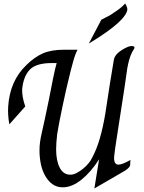

<svg xmlns="http://www.w3.org/2000/svg" viewBox="-20 -1080 829 1107"><path d="M219.5 -307.7Q227.2 -342.1 238.7 -394.4Q250.3 -446.7 261.5 -503.6Q274.4 -570.8 286.4 -629.7Q298.5 -688.7 306.7 -716.4H277.4Q187.2 -716.4 150.8 -677.4Q114.4 -638.5 107.7 -564.1Q106.7 -521 125.6 -466.2L33.8 -363.1Q24.1 -417.9 27.2 -466.2Q36.9 -614.4 132.3 -705.1Q179 -751.3 227.4 -772.3Q275.9 -793.3 348.7 -793.3H427.2Q414.4 -770.8 400.8 -721.8Q387.2 -672.8 372.8 -611.3Q369.2 -598.5 360.3 -558.2Q351.3 -517.9 341 -469.5Q330.8 -421 321.8 -375.1Q312.8 -329.2 309.7 -306.7Q306.7 -279 305.1 -258.7Q303.6 -238.5 303.6 -219.5Q303.6 -153.3 324.4 -113.1Q345.1 -72.8 385.6 -72.8Q403.6 -72.8 422.8 -83.1Q442.1 -93.3 459.7 -107.9Q477.4 -122.6 491.3 -139.5Q505.1 -156.4 511.3 -170.8Q536.9 -217.9 555.6 -282.3Q574.4 -346.7 588.7 -433.8Q588.7 -435.9 591 -450Q593.3 -464.1 598.5 -498.2Q603.6 -532.3 612.3 -588.7Q621 -645.1 635.9 -732.3Q640 -760 666.2 -780Q692.3 -800 721 -811.3Q735.9 -816.4 746.9 -813.8Q757.9 -811.3 754.9 -801.5Q740 -779 732.1 -757.4Q724.1 -735.9 718.5 -709.7Q712.8 -683.6 709 -652.3Q705.1 -621 698.5 -579L648.7 -256.4Q645.1 -232.3 642.6 -214.4Q640 -196.4 638.5 -180.5Q633.8 -130.8 663.1 -130.8Q674.4 -130.8 692.1 -137.9Q709.7 -145.1 732.3 -157.9Q732.3 -154.9 731.5 -150Q730.8 -145.1 730.8 -140V-129.2Q729.2 -114.4 701.5 -96.4L524.1 6.7L551.3 -161.5Q505.1 -88.7 450 -44.4Q394.9 0 342.1 0Q307.7 0 282.8 -17.9Q257.9 -35.9 241 -65.4Q224.1 -94.9 215.9 -132.8Q207.7 -170.8 207.7 -212.8Q207.7 -238.5 211 -262.1Q214.4 -285.6 219.5 -307.7ZM701.5 -1060Q705.1 -1054.9 707.7 -1048.7Q714.4 -1035.9 714.4 -1025.6Q706.7 -960 503.6 -835.9L492.3 -829.2L564.1 -966.2Q590.3 -979 616.4 -993.3Q636.9 -1006.7 659.5 -1022.6Q682.1 -1038.5 698.5 -1056.4Z"/></svg>

Font: MM Jasmine
Style: Regular
Weight: 400
Designer: Khon Soe Zaw Thu
Version: Version 1.00 July 11, 2016, initial release